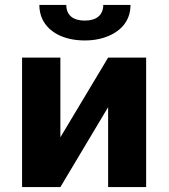

<svg xmlns="http://www.w3.org/2000/svg" viewBox="-20 -763 688 783"><path d="M420.9 -528 226.2 -203V-528H70V0H226.2L420.9 -326V0H576V-528ZM326.3 -679C278.5 -679 250.4 -700.4 250.4 -743H140.4C140.4 -721.7 144.6 -702.2 153 -684.5C178.7 -630.8 241.3 -598 326.3 -598C354.2 -598 379.7 -601.7 402.8 -609C463.6 -628.3 512.2 -670.2 512.2 -743H401.1C401.1 -701.6 373.2 -679 326.3 -679Z"/></svg>

Font: Asimov
Style: Wid
Weight: 500
Designer: Google
Version: Version 2.000980; 2014